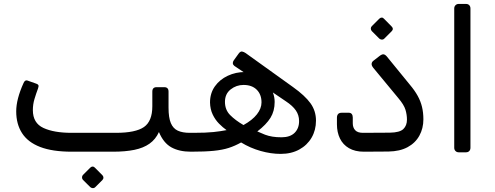

<svg xmlns="http://www.w3.org/2000/svg" viewBox="-20 -770 2517 977"><path d="M344.9 1.9Q246.6 1.9 184.3 -22.2Q122 -46.2 92.3 -92.3Q62.5 -138.4 62.5 -203.4Q62.5 -265.3 99.9 -347.7Q103.5 -356.6 109.3 -359.7Q115.2 -362.7 126.6 -357.7L164.4 -344.3Q172.4 -341.9 175.2 -337Q177.9 -332 173.6 -320.1Q163.6 -293.4 155.4 -266.1Q147.2 -238.8 147.2 -209.6Q147.2 -143.7 201 -118.9Q254.7 -94.1 344 -94.1H570.2Q669.9 -94.1 712.5 -123.6Q755.1 -153.2 755.1 -229.4V-303.9Q755.1 -326.4 777 -326.4H815.7Q837.6 -326.4 837.6 -303.9V-221.9Q837.6 -171.4 849.3 -143.7Q860.9 -116 884.9 -105Q908.9 -94.1 945.7 -94.1H966.4Q981.4 -94.1 981.4 -79.1V-28.1Q981.4 1.9 951.4 1.9Q891.9 1.9 851.8 -20.4Q811.7 -42.8 788.8 -98.1Q771.9 -60.9 740.8 -38.9Q709.7 -16.9 663.7 -7.5Q617.7 1.9 555.5 1.9ZM463.7 183.3Q459 187.9 452 187.4Q444.9 186.9 439.4 182.3L401.9 144.9Q397.4 140.1 397.4 132.8Q397.4 125.4 401.9 120.5L439.4 83.1Q444.9 77.5 451.5 77.5Q458 77.5 462.7 83.1L500 120.5Q505.7 125.4 506.2 132.8Q506.7 140.1 501.2 145.9Z M1408.1 13.1Q1358.7 13.1 1306 -1.8Q1253.4 -16.7 1206.9 -45.1Q1175.7 -27.6 1144.1 -17.4Q1112.5 -7.1 1067.8 -2.6Q1023.2 1.9 951 1.9Q936 1.9 936 -13.1V-64.1Q936 -94.1 965.6 -94.1Q1028.6 -94.1 1066.3 -98.1Q1104.1 -102.2 1132.9 -107.9Q1113.6 -121.5 1094.4 -141Q1075.1 -160.6 1062.3 -187.3Q1049.5 -214.1 1048.7 -248.3Q1048.7 -295.7 1073.4 -330.6Q1098.2 -365.4 1139.1 -384.5Q1179.9 -403.5 1226.5 -403.5Q1237.9 -403.5 1250.1 -401.5Q1262.3 -399.5 1271.4 -395.7L1268.6 -370.2L1172.6 -434.6Q1165.5 -440.1 1164.8 -447.6Q1164.1 -455 1169.1 -462.2L1194.1 -497Q1202.9 -509.3 1212 -507.7Q1221.1 -506.1 1230 -499.9L1470.7 -327.2Q1532 -283.5 1560 -244.5Q1587.9 -205.5 1587.9 -156.3Q1587.9 -107.9 1565.6 -69.6Q1543.3 -31.2 1502.8 -9.1Q1462.3 13.1 1408.1 13.1ZM1219 -133.7Q1264.1 -158.7 1287.4 -188.4Q1310.7 -218.2 1310.7 -249Q1310.7 -289.3 1286.3 -313.6Q1261.9 -337.8 1219.2 -337.8Q1182.6 -337.8 1153.6 -315Q1124.7 -292.1 1124.7 -251.8Q1124.7 -211.2 1151 -184.6Q1177.4 -157.9 1219 -133.7ZM1413.3 -71.4Q1456.7 -71.6 1479.5 -94.5Q1502.3 -117.4 1501.9 -154.7Q1501.7 -184.3 1485.5 -208Q1469.4 -231.7 1434.6 -254.6L1324.3 -329.4L1345.1 -341.7Q1360.4 -320.5 1369 -298Q1377.6 -275.5 1377.6 -251.2Q1377.6 -205.1 1356.4 -170.6Q1335.1 -136.2 1289.4 -101.2Q1311.4 -91.1 1328.9 -84.5Q1346.5 -77.9 1366.6 -74.7Q1386.7 -71.4 1413.3 -71.4Z M1831.4 1.9Q1786.7 1.9 1755.8 -16Q1725 -33.9 1709.8 -65.4Q1694.5 -96.9 1694.5 -137.5V-171.2Q1694.5 -182.7 1700.3 -189.5Q1706 -196.3 1719.2 -196.3H1754.4Q1764.9 -196.3 1770 -189.7Q1775.1 -183.1 1775.1 -172V-142.6Q1775.1 -120.8 1787.4 -107.4Q1799.7 -94.1 1826.6 -94.1L1963.9 -94.9Q2014.2 -95.7 2032.5 -113.4Q2050.8 -131.2 2050.8 -161.2Q2050.8 -186.3 2043.2 -211.7Q2035.5 -237.1 2006.4 -271.4L1879.3 -425.1Q1870.1 -436.6 1871.1 -445.7Q1872 -454.7 1880.1 -460.9L1911.7 -485.4Q1923.6 -494.4 1931.6 -493.6Q1939.6 -492.7 1948.1 -482.9L2065.6 -338.9Q2090.6 -309.3 2105.5 -282.1Q2120.5 -254.9 2127.4 -226Q2134.4 -197.2 2134.4 -162.6Q2134.4 -116.8 2114 -79.7Q2093.7 -42.6 2054.2 -21.2Q2014.7 0.2 1956.5 1.1ZM1934.7 -572.7Q1930 -567.9 1922.8 -568.4Q1915.6 -568.9 1910 -573.7L1871.8 -611.9Q1866.9 -617.6 1866.9 -624.7Q1866.9 -631.7 1871.8 -636.6L1910 -674.8Q1915.6 -680.4 1922.3 -680.5Q1929 -680.6 1933.7 -674.8L1971.6 -636.6Q1985.4 -623.4 1972.9 -610.9Z M2314.4 5Q2304.4 5 2297.9 -1.5Q2291.4 -8 2291.4 -18V-727Q2291.4 -737 2297.9 -743.5Q2304.4 -750 2314.4 -750H2350.9Q2361.9 -750 2367.9 -743.5Q2373.9 -737 2373.9 -727V-18Q2373.9 -8 2367.9 -1.5Q2361.9 5 2350.9 5Z"/></svg>

Font: Rubik Light
Style: Italic
Weight: 300
Italic angle: -12°
Designer: Hubert and Fischer
Foundry: Hubert and Fischer
Version: Version 2.300;gftools[0.9.30]